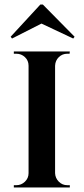

<svg xmlns="http://www.w3.org/2000/svg" viewBox="-20 -827 369 847"><path d="M223 -600V0H106V-600ZM109 -63V0H41V-10Q41 -10 46.5 -10Q52 -10 52 -10Q74 -10 90 -25.5Q106 -41 106 -63ZM221 -63H223Q224 -41 239.5 -25.5Q255 -10 277 -10Q277 -10 282 -10Q287 -10 288 -10V0H221ZM221 -537V-600H288L287 -590Q287 -590 282.5 -590Q278 -590 277 -590Q255 -590 239.5 -575Q224 -560 223 -537ZM109 -537H106Q106 -560 90 -575Q74 -590 52 -590Q52 -590 46.5 -590Q41 -590 41 -590V-600H109ZM27 -665 33 -657 163 -723 303 -657 309 -665 169 -807H158Z"/></svg>

Font: Cinzel SemiBold
Style: Regular
Weight: 600
Designer: Natanael Gama
Version: Version 2.000